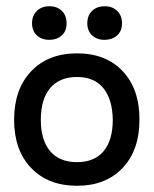

<svg xmlns="http://www.w3.org/2000/svg" viewBox="-20 -577 489 611"><path d="M137.2 -450.2Q112.3 -450.2 97.2 -464.6Q82 -479 82 -502.9Q82 -527.3 97.2 -542.2Q112.3 -557.1 137.2 -557.1Q162.1 -557.1 177 -542.2Q191.9 -527.3 191.9 -502.9Q191.9 -477.5 176.3 -463.9Q160.6 -450.2 137.2 -450.2ZM313 -450.2Q288.1 -450.2 272.9 -464.6Q257.8 -479 257.8 -502.9Q257.8 -527.3 272.9 -542.2Q288.1 -557.1 313 -557.1Q337.9 -557.1 353 -542.2Q368.2 -527.3 368.2 -502.9Q368.2 -477.5 352.3 -463.9Q336.4 -450.2 313 -450.2ZM225.1 14.2Q133.3 14.2 79.1 -42.5Q24.9 -99.1 24.9 -195.8Q24.9 -293 79.1 -350.1Q133.3 -407.2 225.1 -407.2Q317.4 -407.2 370.8 -350.1Q424.3 -293 423.8 -195.8Q423.8 -99.1 370.1 -42.5Q316.4 14.2 225.1 14.2ZM225.1 -61Q280.3 -61 309.6 -95.9Q338.9 -130.9 338.9 -195.8Q337.9 -261.2 308.8 -296.6Q279.8 -332 225.1 -332Q169.4 -332 139.6 -296.6Q109.9 -261.2 109.9 -195.8Q109.9 -130.9 139.6 -95.9Q169.4 -61 225.1 -61Z"/></svg>

Font: Neutral Grotesk
Style: Regular
Weight: 400
Designer: Nawras Khrais
Foundry: Nawras Khrais
Version: Version 1.000;PS 001.000;hotconv 1.0.88;makeotf.lib2.5.64775